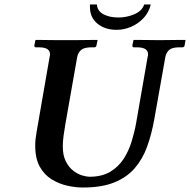

<svg xmlns="http://www.w3.org/2000/svg" viewBox="-20 -824 847 856"><path d="M652 -804Q644 -769 620 -743.5Q596 -718 564.5 -704.5Q533 -691 500 -691Q448 -691 414.5 -718.5Q381 -746 381 -793V-804H412Q414 -775 441 -760.5Q468 -746 508 -746Q545 -746 579 -760.5Q613 -775 623 -804ZM638 -569Q640 -577 640 -582Q640 -613 591 -613H577Q570 -613 570 -621L575 -645L577 -646Q577 -646 597.5 -646Q618 -646 645 -645.5Q672 -645 691 -645Q709 -645 736 -645.5Q763 -646 784 -646Q805 -646 805 -646L807 -645L803 -621Q801 -613 793 -613H779Q748 -613 734.5 -601.5Q721 -590 717 -569L668 -293Q656 -226 636 -170.5Q616 -115 580.5 -74Q545 -33 489 -10.5Q433 12 350 12Q317 12 280.5 4Q244 -4 211 -24Q178 -44 157.5 -80.5Q137 -117 137 -175Q137 -202 143 -235L201 -569Q203 -577 203 -582Q203 -613 154 -613H140Q133 -613 133 -621L138 -645L140 -646Q140 -646 155.5 -646Q171 -646 193.5 -645.5Q216 -645 238.5 -645Q261 -645 276 -645Q290 -645 312.5 -645Q335 -645 358 -645.5Q381 -646 397 -646Q413 -646 413 -646L415 -645L410 -621Q408 -613 401 -613H387Q356 -613 342 -601.5Q328 -590 324 -569L271 -268Q267 -244 263.5 -219.5Q260 -195 260 -171Q260 -131 273.5 -104.5Q287 -78 306.5 -63Q326 -48 346 -42Q366 -36 379 -36Q434 -36 471 -58Q508 -80 531 -115.5Q554 -151 567 -193.5Q580 -236 587 -276Z"/></svg>

Font: Libertinus Serif Semibold Italic
Style: Regular
Weight: 600
Italic angle: -11.5°
Designer: Philipp H. Poll, Khaled Hosny
Foundry: Caleb Maclennan
Version: Version 7.051;RELEASE